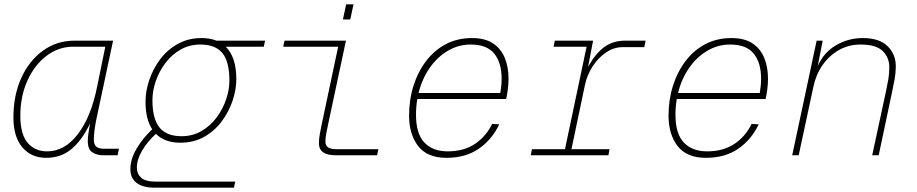

<svg xmlns="http://www.w3.org/2000/svg" viewBox="-20 -718 4240 888"><path d="M194 12Q124 12 83 -37Q42 -86 42 -174Q42 -277 78.5 -357.5Q115 -438 179 -484Q243 -530 325 -530H503L426 -168Q421 -144 417.5 -117.5Q414 -91 414 -72Q414 -50 425 -40Q436 -30 462 -30H530L524 0H455Q428 0 407 -13.5Q386 -27 386 -66Q386 -80 389 -101.5Q392 -123 397 -148Q360 -70 311 -29Q262 12 194 12ZM198 -18Q279 -18 340 -97.5Q401 -177 429 -316L467 -502H319Q251 -502 195.5 -460Q140 -418 107 -345.5Q74 -273 74 -182Q74 -98 107.5 -58Q141 -18 198 -18Z M695 150Q641 150 612 128Q583 106 583 64Q583 18 612 -31Q641 -80 684 -120Q653 -167 653 -248Q653 -297 670.5 -348.5Q688 -400 721 -444Q754 -488 802.5 -515Q851 -542 912 -542Q951 -542 981 -530H1206L1200 -502H1024Q1073 -454 1073 -352Q1073 -303 1055.5 -251.5Q1038 -200 1005 -156Q972 -112 924 -85Q876 -58 814 -58Q742 -58 701 -99Q661 -62 637 -21Q613 20 613 58Q613 86 633 104Q653 122 701 122H1068L1062 150ZM820 -88Q870 -88 911 -111.5Q952 -135 981 -173.5Q1010 -212 1025.5 -257.5Q1041 -303 1041 -346Q1041 -432 1009 -472Q977 -512 906 -512Q856 -512 815 -488.5Q774 -465 745 -426.5Q716 -388 700.5 -343Q685 -298 685 -254Q685 -169 717.5 -128.5Q750 -88 820 -88Z M1531 0Q1455 0 1455 -56Q1455 -77 1459.5 -100Q1464 -123 1469 -148L1544 -502H1290L1296 -530H1580L1499 -150Q1493 -123 1489 -101Q1485 -79 1485 -62Q1485 -47 1496 -37.5Q1507 -28 1535 -28H1730L1724 0ZM1566 -628 1581 -698H1615L1600 -628Z M2045 12Q1956 12 1914 -42.5Q1872 -97 1872 -183Q1872 -257 1892.5 -321.5Q1913 -386 1951 -436Q1989 -486 2042.5 -514Q2096 -542 2163 -542Q2223 -542 2260 -517.5Q2297 -493 2314.5 -450.5Q2332 -408 2332 -354Q2332 -332 2329 -307Q2326 -282 2321 -260H1910Q1904 -224 1904 -187Q1904 -100 1942.5 -59Q1981 -18 2051 -18Q2126 -18 2177.5 -53Q2229 -88 2256 -145L2289 -143Q2256 -73 2195 -30.5Q2134 12 2045 12ZM2157 -512Q2100 -512 2051 -483Q2002 -454 1967 -403.5Q1932 -353 1916 -288H2294Q2300 -323 2300 -354Q2300 -428 2266 -470Q2232 -512 2157 -512Z M2435 0 2440 -28H2593L2693 -502H2540L2546 -530H2723L2700 -409Q2733 -469 2773.5 -499.5Q2814 -530 2872 -530H2966L2960 -500H2860Q2820 -500 2784 -476Q2748 -452 2722 -412.5Q2696 -373 2686 -328L2623 -28H2799L2794 0Z M3245 12Q3156 12 3114 -42.5Q3072 -97 3072 -183Q3072 -257 3092.5 -321.5Q3113 -386 3151 -436Q3189 -486 3242.5 -514Q3296 -542 3363 -542Q3423 -542 3460 -517.5Q3497 -493 3514.5 -450.5Q3532 -408 3532 -354Q3532 -332 3529 -307Q3526 -282 3521 -260H3110Q3104 -224 3104 -187Q3104 -100 3142.5 -59Q3181 -18 3251 -18Q3326 -18 3377.5 -53Q3429 -88 3456 -145L3489 -143Q3456 -73 3395 -30.5Q3334 12 3245 12ZM3357 -512Q3300 -512 3251 -483Q3202 -454 3167 -403.5Q3132 -353 3116 -288H3494Q3500 -323 3500 -354Q3500 -428 3466 -470Q3432 -512 3357 -512Z M3644 0 3757 -530H3785L3762 -412Q3790 -476 3847 -509Q3904 -542 3970 -542Q4047 -542 4085 -504.5Q4123 -467 4123 -412Q4123 -381 4118 -354Q4113 -327 4107 -298L4044 0H4014L4079 -302Q4085 -331 4089 -354.5Q4093 -378 4093 -408Q4093 -452 4062.5 -482Q4032 -512 3960 -512Q3906 -512 3861 -487Q3816 -462 3785 -418Q3754 -374 3742 -317L3674 0Z"/></svg>

Font: Geist Mono Thin
Style: Italic
Weight: 100
Italic angle: -12°
Monospace: yes
Designer: Basement.studio, Andrés Briganti, Mateo Zaragoza
Foundry: Basement.studio, Vercel, Andrés Briganti, Guido Ferreyra, Mateo Zaragoza
Version: Version 1.500; ttfautohint (v1.8.4.7-5d5b)